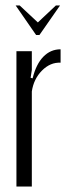

<svg xmlns="http://www.w3.org/2000/svg" viewBox="-20 -682 252 701"><path d="M37.1 -662.1H51.8L118.2 -600.1L184.1 -662.1H199.2L124 -554.2H111.8ZM40 -495.1H96.2V-426.8L91.8 -397.9L99.1 -396Q111.8 -447.8 138.2 -474.9Q164.6 -502 201.2 -502V-453.1Q164.1 -455.1 133.5 -424.6Q103 -394 96.2 -348.1V-1H40Z"/></svg>

Font: Moniqa Narrow Heading
Style: Regular
Weight: 400
Width: 4
Designer: Rajesh Rajput
Foundry: Rajesh Rajput
Version: Version 1.000